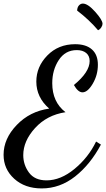

<svg xmlns="http://www.w3.org/2000/svg" viewBox="-24 -966 593 1073"><path d="M405 -686Q341 -686 304.5 -630.5Q268 -575 268 -501Q268 -396 342 -339Q238 -323 172 -250.5Q106 -178 106 -99Q106 -45 138 -1.5Q170 42 236 42Q315 42 392.5 -22Q470 -86 513 -175L540 -158Q481 -47 396 20Q311 87 209 87Q115 87 55.5 33Q-4 -21 -4 -101Q-4 -191 69.5 -267.5Q143 -344 251 -359Q179 -422 179 -510Q179 -593 240.5 -656Q302 -719 396 -719Q457 -719 490 -689.5Q523 -660 523 -604Q523 -547 494.5 -498.5Q466 -450 437 -450Q412 -450 389 -491Q477 -563 477 -625Q477 -654 457.5 -670Q438 -686 405 -686ZM407 -907Q408 -926 417.5 -936Q427 -946 439 -946Q467 -946 508 -900Q549 -854 549 -833Q549 -824 542 -813Q535 -802 524 -797Q475 -855 407 -907Z"/></svg>

Font: Dancing Script
Style: Bold
Weight: 700
Designer: Pablo Impallari
Foundry: Pablo Impallari. www.impallari.com Igino Marini. www.ikern.com
Version: Version 1.002